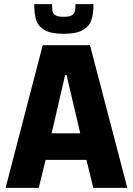

<svg xmlns="http://www.w3.org/2000/svg" viewBox="-20 -906 640 926"><path d="M7 0 186 -688H414L594 0H430L397 -135H200L167 0ZM229 -263H367L301 -544H294ZM145 -886H231Q231 -863 233.5 -851Q236 -839 248 -832Q260 -825 287 -825Q314 -825 326 -832Q338 -839 341 -851Q344 -863 344 -886H431Q431 -839 420.5 -808.5Q410 -778 378.5 -760.5Q347 -743 287 -743Q227 -743 196 -760.5Q165 -778 155 -808Q145 -838 145 -886Z"/></svg>

Font: Saira Semi Condensed
Style: Bold
Weight: 700
Width: 4
Designer: Hector Gatti with collaboration of the Omnibus-Type team
Foundry: Omnibus-Type
Version: Version 1.001; ttfautohint (v1.8)